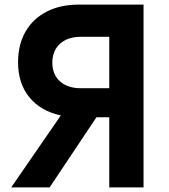

<svg xmlns="http://www.w3.org/2000/svg" viewBox="-20 -820 740 840"><path d="M29 0 246 -315Q158 -334 108.5 -394.5Q59 -455 59 -547Q59 -625 91.5 -681.5Q124 -738 184 -769Q244 -800 327 -800H608V0H458V-307H402L197 0ZM334 -434H458V-659H334Q276 -659 242.5 -628.5Q209 -598 209 -546Q209 -494 242.5 -464Q276 -434 334 -434Z"/></svg>

Font: Martian Mono SemiBold
Style: Regular
Weight: 600
Monospace: yes
Designer: Roman Shamin
Foundry: Evil Martians
Version: Version 1.000; ttfautohint (v1.8.4.7-5d5b)